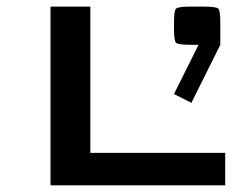

<svg xmlns="http://www.w3.org/2000/svg" viewBox="-20 -557 726 577"><path d="M642.1 -422.4 555.2 -248 502.9 -274.4 576.7 -422.4H551.8Q515.1 -422.4 509 -428.5Q502.9 -434.6 502.9 -471.2V-488.3Q502.9 -524.9 509 -531Q515.1 -537.1 551.8 -537.1H593.3Q629.9 -537.1 636 -531Q642.1 -524.9 642.1 -488.3ZM251.5 -537.1V-97.7H656.7V0H131.8V-537.1Z"/></svg>

Font: Squarish Sans CT
Style: Regular
Weight: 400
Version: Version 0.9